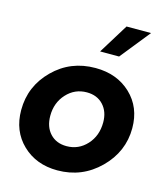

<svg xmlns="http://www.w3.org/2000/svg" viewBox="-120 -902 868 1006"><g transform="rotate(15 314.0 -399.0)"><path d="M341 -648 441 -810H574L444 -648ZM285 12Q170 12 95.5 -59.5Q21 -131 21 -245Q21 -374 113.5 -466Q206 -558 341 -558Q458 -558 533 -487Q608 -416 608 -303Q608 -175 513.5 -81.5Q419 12 285 12ZM299 -123Q364 -123 408.5 -171.5Q453 -220 453 -293Q453 -351 419.5 -387Q386 -423 330 -423Q265 -423 220.5 -374.5Q176 -326 176 -255Q176 -195 209.5 -159Q243 -123 299 -123Z"/></g></svg>

Font: Plus Jakarta Display
Style: Bold Italic
Weight: 700
Italic angle: -12°
Designer: Gumpita Rahayu
Foundry: Tokotype Studio
Version: Version 1.000;hotconv 1.0.109;makeotfexe 2.5.65596